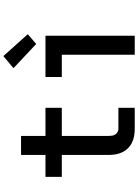

<svg xmlns="http://www.w3.org/2000/svg" viewBox="140 -960 820 1140"><g transform="rotate(-90 550.0 -390.0)"><path d="M480 0H355Q334 0 313.5 -3.5Q293 -7 274 -16Q255 -25 240 -40Q225 -55 216 -74Q207 -93 203.5 -113.5Q200 -134 200 -155V-433H70V-530H200V-675H313V-530H480V-433H313V-155Q313 -145 314.5 -134.5Q316 -124 321.5 -115.5Q327 -107 336 -102Q345 -97 355 -97H480Z M795 0V-433H663V-530H908V0Z M859 -585 715 -720 787 -780 917 -635Z"/></g></svg>

Font: Lode
Style: Bold
Weight: 700
Monospace: yes
Designer: Belleve Invis
Foundry: Belleve Invis
Version: Version 29.2.0; ttfautohint (v1.8.3)